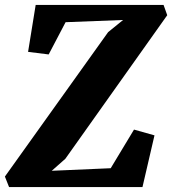

<svg xmlns="http://www.w3.org/2000/svg" viewBox="-38 -763 702 783"><path d="M-1 0 -18 -43 403 -632 464 -681.5 229.5 -672.5 160.5 -541 76.5 -551.5 107.5 -743H629L644 -701L228.5 -115.5L173 -66.5L413.5 -77L508.5 -234.5L592 -211L543 0Z"/></svg>

Font: Merriweather Light 18pt Black
Style: Italic
Weight: 900
Italic angle: -7.8°
Version: Version 2.101